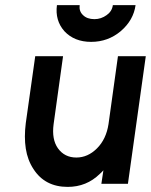

<svg xmlns="http://www.w3.org/2000/svg" viewBox="-20 -720 591 752"><path d="M203 -700Q195 -640 232 -598Q271 -556 337 -556Q403 -556 453 -598Q503 -641 511 -700H422Q419 -676 398 -661Q376 -645 350 -645Q321 -645 305 -661Q289 -676 292 -700ZM118 -500 81 -238Q74 -183 81 -138Q88 -93 111 -58Q156 12 245 12Q319 12 371 -39Q375 -42 378 -45.5Q381 -49 385 -53L377 0H481L551 -500H442L405 -234Q396 -175 360 -139Q324 -103 279 -103Q233 -103 207 -139Q182 -174 190 -234L227 -500Z"/></svg>

Font: Unageo
Style: SemiBold-Italic
Weight: 600
Designer: Richard Sepsi
Foundry: Richard Sepsi
Version: Version 2.000